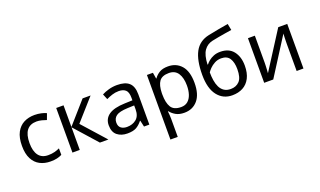

<svg xmlns="http://www.w3.org/2000/svg" viewBox="-94 -1346 3615 2168"><g transform="rotate(-20 1713.5 -262.5)"><path d="M300 10Q229 10 173.5 -19Q118 -48 86.5 -109Q55 -170 55 -265Q55 -364 88 -426Q121 -488 177.5 -517Q234 -546 306 -546Q347 -546 385 -537.5Q423 -529 447 -517L420 -444Q396 -453 364 -461Q332 -469 304 -469Q146 -469 146 -266Q146 -169 184.5 -117.5Q223 -66 299 -66Q343 -66 376.5 -75Q410 -84 438 -97V-19Q411 -5 378.5 2.5Q346 10 300 10Z M882 -536H978L749 -278L997 0H895L653 -272V0H565V-536H653V-276Z M1297 -545Q1395 -545 1442 -502Q1489 -459 1489 -365V0H1425L1408 -76H1404Q1369 -32 1330.5 -11Q1292 10 1224 10Q1151 10 1103 -28.5Q1055 -67 1055 -149Q1055 -229 1118 -272.5Q1181 -316 1312 -320L1403 -323V-355Q1403 -422 1374 -448Q1345 -474 1292 -474Q1250 -474 1212 -461.5Q1174 -449 1141 -433L1114 -499Q1149 -518 1197 -531.5Q1245 -545 1297 -545ZM1323 -259Q1223 -255 1184.5 -227Q1146 -199 1146 -148Q1146 -103 1173.5 -82Q1201 -61 1244 -61Q1312 -61 1357 -98.5Q1402 -136 1402 -214V-262Z M1910 -546Q2009 -546 2069.5 -477Q2130 -408 2130 -269Q2130 -132 2069.5 -61Q2009 10 1909 10Q1847 10 1806.5 -13.5Q1766 -37 1743 -68H1737Q1739 -51 1741 -25Q1743 1 1743 20V240H1655V-536H1727L1739 -463H1743Q1767 -498 1806 -522Q1845 -546 1910 -546ZM1894 -472Q1812 -472 1778.5 -426Q1745 -380 1743 -286V-269Q1743 -170 1775.5 -116.5Q1808 -63 1896 -63Q1945 -63 1976.5 -90Q2008 -117 2023.5 -163.5Q2039 -210 2039 -270Q2039 -362 2003.5 -417Q1968 -472 1894 -472Z M2242 -322Q2242 -498 2295 -596.5Q2348 -695 2466 -720Q2531 -734 2593 -745Q2655 -756 2709 -765L2724 -688Q2689 -683 2645 -675.5Q2601 -668 2558 -660.5Q2515 -653 2484 -646Q2419 -632 2381 -578.5Q2343 -525 2338 -412H2344Q2358 -431 2382.5 -451Q2407 -471 2441.5 -485Q2476 -499 2520 -499Q2624 -499 2677 -432Q2730 -365 2730 -258Q2730 -169 2699 -109Q2668 -49 2613 -19.5Q2558 10 2485 10Q2374 10 2308 -75Q2242 -160 2242 -322ZM2492 -63Q2557 -63 2597 -105Q2637 -147 2637 -249Q2637 -331 2606.5 -378.5Q2576 -426 2506 -426Q2462 -426 2426 -406.5Q2390 -387 2366 -362Q2342 -337 2332 -320Q2332 -271 2339 -225Q2346 -179 2363.5 -142.5Q2381 -106 2412.5 -84.5Q2444 -63 2492 -63Z M2952 -209Q2952 -197 2951 -173Q2950 -149 2948.5 -125Q2947 -101 2946 -87L3233 -536H3341V0H3259V-316Q3259 -332 3259.5 -358Q3260 -384 3261 -409.5Q3262 -435 3263 -448L2978 0H2869V-536H2952Z"/></g></svg>

Font: Go Noto Current
Style: Regular
Weight: 400
Designer: Monotype Design Team
Foundry: Monotype Imaging Inc.
Version: Version 2.007; ttfautohint (v1.8) -l 8 -r 50 -G 200 -x 14 -D